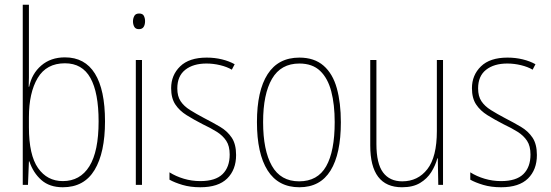

<svg xmlns="http://www.w3.org/2000/svg" viewBox="-20 -780 2323 810"><path d="M102 -494Q102 -475 102 -453Q102 -431 101 -414H103Q114 -469 154 -503.5Q194 -538 254 -538Q338 -538 380.5 -469.5Q423 -401 423 -268Q423 -136 379 -63Q335 10 245 10Q189 10 154.5 -20.5Q120 -51 104 -99H102L98 0H76V-760H102ZM254 -513Q176 -513 139 -451Q102 -389 102 -285V-243Q102 -126 140.5 -71Q179 -16 245 -16Q318 -16 357 -78.5Q396 -141 396 -268Q396 -389 361.5 -451Q327 -513 254 -513Z M567 -723Q582 -723 587 -713Q592 -703 592 -691Q592 -676 586 -666.5Q580 -657 566 -657Q552 -657 546.5 -667Q541 -677 541 -690Q541 -702 546.5 -712.5Q552 -723 567 -723ZM579 -527V0H553V-527Z M976 -126Q976 -64 938.5 -27Q901 10 825 10Q783 10 749.5 0Q716 -10 695 -22V-53Q722 -36 755.5 -26Q789 -16 825 -16Q889 -16 919 -45.5Q949 -75 949 -128Q949 -164 934.5 -186Q920 -208 894.5 -224Q869 -240 835 -256Q798 -275 767.5 -294Q737 -313 719.5 -339.5Q702 -366 702 -408Q702 -463 740 -500Q778 -537 852 -537Q886 -537 916.5 -529.5Q947 -522 970 -509L958 -486Q938 -498 909 -505Q880 -512 851 -512Q795 -512 761.5 -485.5Q728 -459 728 -407Q728 -374 742 -353Q756 -332 781.5 -316Q807 -300 841 -282Q878 -263 908.5 -245Q939 -227 957.5 -199.5Q976 -172 976 -126Z M1418 -264Q1418 -131 1374.5 -60.5Q1331 10 1243 10Q1154 10 1109 -61Q1064 -132 1064 -265Q1064 -397 1109 -467Q1154 -537 1243 -537Q1306 -537 1345 -503Q1384 -469 1401 -407.5Q1418 -346 1418 -264ZM1090 -265Q1090 -146 1127 -80.5Q1164 -15 1242 -15Q1320 -15 1356 -78.5Q1392 -142 1392 -265Q1392 -339 1377.5 -394.5Q1363 -450 1330.5 -481Q1298 -512 1243 -512Q1165 -512 1127.5 -447.5Q1090 -383 1090 -265Z M1849 -527V0H1829L1827 -112H1825Q1817 -82 1799.5 -54Q1782 -26 1752 -8Q1722 10 1676 10Q1542 10 1542 -166V-527H1568V-173Q1568 -90 1596 -52.5Q1624 -15 1677 -15Q1743 -15 1783 -66.5Q1823 -118 1823 -227V-527Z M2245 -126Q2245 -64 2207.5 -27Q2170 10 2094 10Q2052 10 2018.5 0Q1985 -10 1964 -22V-53Q1991 -36 2024.5 -26Q2058 -16 2094 -16Q2158 -16 2188 -45.5Q2218 -75 2218 -128Q2218 -164 2203.5 -186Q2189 -208 2163.5 -224Q2138 -240 2104 -256Q2067 -275 2036.5 -294Q2006 -313 1988.5 -339.5Q1971 -366 1971 -408Q1971 -463 2009 -500Q2047 -537 2121 -537Q2155 -537 2185.5 -529.5Q2216 -522 2239 -509L2227 -486Q2207 -498 2178 -505Q2149 -512 2120 -512Q2064 -512 2030.5 -485.5Q1997 -459 1997 -407Q1997 -374 2011 -353Q2025 -332 2050.5 -316Q2076 -300 2110 -282Q2147 -263 2177.5 -245Q2208 -227 2226.5 -199.5Q2245 -172 2245 -126Z"/></svg>

Font: Noto Sans Tamil Condensed Thin
Style: Regular
Weight: 100
Width: 3
Designer: Jelle Bosma - Monotype Design Team
Foundry: Monotype Imaging Inc.
Version: Version 2.004; ttfautohint (v1.8.4.7-5d5b)